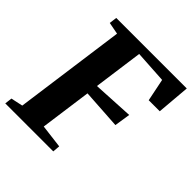

<svg xmlns="http://www.w3.org/2000/svg" viewBox="-205 -885 1027 1027"><g transform="rotate(45 309.0 -371.5)"><path d="M-6.5 0 -1.5 -41.5 66 -56 152.5 -686.5 84.5 -699.5 90 -743H623.5L607.5 -554.5H524L498 -682L313 -693.5L274.5 -412.5L506 -425L492 -334.5L266.5 -349L226.5 -58L360 -41.5L356.5 0Z"/></g></svg>

Font: Merriweather 48pt ExtraBold
Style: Italic
Weight: 800
Italic angle: -7.8°
Version: Version 2.101